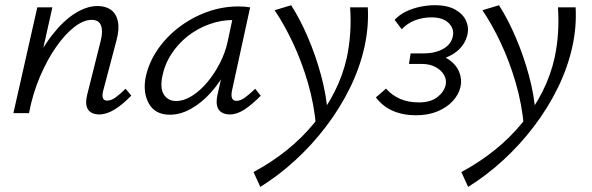

<svg xmlns="http://www.w3.org/2000/svg" viewBox="-20 -443 2317 752"><path d="M368.4 5.2Q349.4 5.2 336.1 -3Q322.9 -11.2 318.9 -28.4Q314.9 -45.6 321.6 -72.5L374.7 -284.3Q383.8 -320.2 375.8 -342.7Q367.7 -365.2 338.6 -365.2Q307.4 -365.2 270.8 -337Q234.3 -308.7 199.4 -258.6Q164.5 -208.5 136.3 -142.3Q108.1 -76 93.6 0H48.7Q71.8 -97 107 -174.5Q142.2 -252 184.9 -306.6Q227.6 -361.3 273.3 -390.3Q319 -419.4 362.6 -419.4Q393.7 -419.4 414.5 -404.5Q435.3 -389.5 441.7 -359.5Q448.2 -329.5 436 -284L384.5 -89Q379.5 -70.5 382.8 -59.8Q386 -49 400 -49Q415.7 -49 432.7 -61.4Q449.7 -73.8 472 -95.3L494.2 -68.5Q460.6 -33.7 429.1 -14.3Q397.6 5.2 368.4 5.2ZM32.5 0 126.1 -414.2H185.1L92.5 0Z M645.3 6.3Q587.8 6.3 563.4 -36.9Q538.9 -80.1 550.5 -140.4Q562.5 -197.5 596.8 -247.9Q631.1 -298.3 681.4 -336.5Q731.6 -374.7 791.3 -396.3Q851 -417.8 913.6 -417.8Q928.6 -417.8 939.6 -416.8Q950.5 -415.7 959.7 -414.2L889 -89.9Q880.1 -47.9 906.3 -47.9Q921.6 -47.9 939.8 -61.1Q957.9 -74.4 979.6 -95.3L1001.3 -68Q966.1 -32.6 937 -13.7Q908 5.2 879.8 5.2Q860.8 5.2 847.6 -3Q834.5 -11.2 830.2 -28.6Q826 -46 832.2 -73.4L870.2 -243L907.4 -277Q894.6 -220.5 867.6 -169.6Q840.5 -118.6 804.4 -78.9Q768.3 -39.1 727.2 -16.4Q686.1 6.3 645.3 6.3ZM669.6 -47.4Q700.5 -47.4 732.5 -67.7Q764.5 -88 792.5 -121.6Q820.6 -155.3 841.5 -196.2Q862.3 -237.2 871.2 -278L894.8 -388.8L927.5 -362.2Q920.8 -363.7 911.8 -364.2Q902.8 -364.7 894.3 -364.7Q845.5 -364.7 799.5 -348Q753.5 -331.4 715.3 -301.5Q677.2 -271.5 650.7 -230.5Q624.3 -189.5 615 -140.4Q606.6 -94.2 623 -70.8Q639.5 -47.4 669.6 -47.4Z M999.6 289 972.9 230.9Q1042.6 193.5 1103 145.2Q1163.4 96.9 1210.8 38.7Q1258.2 -19.5 1290.8 -84.4Q1323.5 -149.4 1338.7 -219.1Q1348.4 -265.4 1351.6 -314.1Q1354.9 -362.9 1351.3 -414.2H1420.6Q1422.6 -375.5 1419.4 -337.1Q1416.1 -298.7 1407.5 -259.1Q1389.5 -178 1350.9 -99.2Q1312.3 -20.4 1257.8 51.4Q1203.4 123.2 1137.6 183.6Q1071.9 244.1 999.6 289ZM1218.3 56.1Q1210.7 -33.8 1186.1 -118.2Q1161.5 -202.5 1127.1 -275.5Q1092.7 -348.4 1055.5 -402.9L1120.4 -422.5Q1155.3 -368.1 1185.7 -297.2Q1216.2 -226.3 1237.5 -148Q1258.8 -69.6 1264.3 8.4Z M1609.3 8.5Q1557.6 8.5 1517.9 -9.2Q1478.1 -26.8 1452.3 -61.6L1491.9 -96Q1515.6 -69.3 1547.4 -55.6Q1579.1 -41.9 1620.7 -41.9Q1665.7 -41.9 1692.1 -62Q1718.5 -82 1725.3 -109.4Q1730.1 -130.7 1719.1 -149.6Q1708.1 -168.5 1685.5 -180.5Q1662.8 -192.6 1632 -192.6H1581.8L1588.3 -233.8H1638.5Q1683.7 -233.8 1715.7 -251.5Q1747.6 -269.3 1753.8 -302.2Q1759.5 -331 1737 -353Q1714.5 -375 1669.5 -375Q1635.1 -375 1604.5 -363Q1573.9 -351 1553.6 -328.3L1525.5 -365.4Q1545.3 -386.1 1571.6 -398.5Q1598 -410.9 1627.2 -416.8Q1656.4 -422.6 1682.5 -422.6Q1733.9 -422.6 1764.5 -404.5Q1795.2 -386.5 1806.4 -359.2Q1817.6 -331.9 1809.6 -303Q1801.6 -273 1779.7 -251.1Q1757.7 -229.3 1725.9 -217.2Q1694 -205.1 1655.6 -205.1L1658.8 -230.2Q1706.5 -230.6 1736.5 -210.6Q1766.5 -190.5 1778.4 -161.3Q1790.3 -132 1783.8 -103.5Q1776.9 -72.7 1753.2 -47.1Q1729.5 -21.5 1692.8 -6.5Q1656.1 8.5 1609.3 8.5Z M1813.6 289 1786.9 230.9Q1856.6 193.5 1917 145.2Q1977.4 96.9 2024.8 38.7Q2072.2 -19.5 2104.8 -84.4Q2137.5 -149.4 2152.7 -219.1Q2162.4 -265.4 2165.6 -314.1Q2168.9 -362.9 2165.3 -414.2H2234.6Q2236.6 -375.5 2233.4 -337.1Q2230.1 -298.7 2221.5 -259.1Q2203.5 -178 2164.9 -99.2Q2126.3 -20.4 2071.8 51.4Q2017.4 123.2 1951.6 183.6Q1885.9 244.1 1813.6 289ZM2032.3 56.1Q2024.7 -33.8 2000.1 -118.2Q1975.5 -202.5 1941.1 -275.5Q1906.7 -348.4 1869.5 -402.9L1934.4 -422.5Q1969.3 -368.1 1999.7 -297.2Q2030.2 -226.3 2051.5 -148Q2072.8 -69.6 2078.3 8.4Z"/></svg>

Font: Ysabeau
Style: Bold Italic
Weight: 700
Italic angle: -12°
Designer: Christian Thalmann (Catharsis Fonts)
Version: Version 2.002